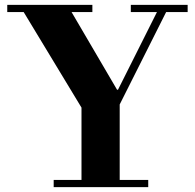

<svg xmlns="http://www.w3.org/2000/svg" viewBox="-20 -774 806 794"><path d="M202 0V-30H317V-329L78 -724H10V-754H362V-724H276L464 -403H468L629 -724H521V-754H756V-724H667L475 -342V-30H593V0Z"/></svg>

Font: Libre Bodoni
Style: Bold
Weight: 700
Designer: Pablo Impallari, Rodrigo Fuenzalida
Foundry: Impallari Type
Version: Version 2.005;gftools[0.9.23]